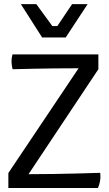

<svg xmlns="http://www.w3.org/2000/svg" viewBox="-20 -933 540 953"><path d="M21.5 0H466.3C484.4 -42.5 477.1 -75.2 477.1 -75.2C477.1 -75.2 286.1 -68.4 121.6 -68.4L468.3 -589.4V-663.1H42.5C42.5 -663.1 30.8 -635.7 42.5 -589.4C42.5 -589.4 203.1 -594.2 370.1 -594.2L21.5 -74.2ZM189 -747.1H306.2L415 -912.6H337.9L264.6 -803.7H239.7L160.2 -912.6H83.5Z"/></svg>

Font: Basic
Style: Regular
Weight: 400
Designer: Magnus Gaarde
Foundry: Magnus Gaarde
Version: Version 1.001